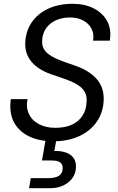

<svg xmlns="http://www.w3.org/2000/svg" viewBox="-20 -732 622 1011"><path d="M261 12Q187 12 133 -14Q79 -40 53 -89.5Q27 -139 37 -210H125Q116 -167 132 -132.5Q148 -98 184.5 -78.5Q221 -59 271 -59Q324 -59 360 -76Q396 -93 415.5 -124.5Q435 -156 436 -197Q438 -225 428 -244.5Q418 -264 399.5 -278Q381 -292 356.5 -302.5Q332 -313 303.5 -322.5Q275 -332 246 -342Q178 -367 144.5 -408.5Q111 -450 113 -505Q115 -567 146.5 -613.5Q178 -660 233.5 -686Q289 -712 362 -712Q427 -712 474.5 -687.5Q522 -663 545 -619Q568 -575 558 -518H470Q476 -552 462.5 -579.5Q449 -607 419.5 -623.5Q390 -640 349 -640Q306 -640 273 -624.5Q240 -609 221.5 -581.5Q203 -554 202 -517Q201 -494 209.5 -477Q218 -460 234.5 -447.5Q251 -435 273.5 -424.5Q296 -414 323.5 -404.5Q351 -395 382 -384Q413 -373 440 -356.5Q467 -340 486.5 -319Q506 -298 516.5 -270Q527 -242 526 -206Q524 -142 491 -93Q458 -44 399 -16Q340 12 261 12ZM133 259 142 206H234Q272 206 291 193Q310 180 310 155Q311 133 297 123Q283 113 251 113H201L222 -7H279L266 63Q302 62 328 71.5Q354 81 367.5 100Q381 119 380 149Q379 181 361 206Q343 231 312.5 245Q282 259 244 259Z"/></svg>

Font: DM Sans 17pt
Style: Italic
Weight: 400
Italic angle: -10°
Version: Version 4.004;gftools[0.9.30]